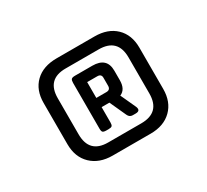

<svg xmlns="http://www.w3.org/2000/svg" viewBox="-81 -838 624 578"><g transform="rotate(-30 231.0 -549.0)"><path d="M244 -610H209V-555H244Q258 -555 258 -569V-597Q258 -610 244 -610ZM171 -470V-629Q171 -638 174 -641.5Q177 -645 187 -645H247Q297 -645 297 -599V-566Q297 -534 275 -525L298 -475Q308 -455 288 -455H278Q267 -455 262 -466L236 -523H209V-470Q209 -461 206 -458Q203 -455 194 -455H187Q177 -455 174 -458Q171 -461 171 -470ZM173 -421H288Q354 -421 354 -487V-612Q354 -678 288 -678H173Q108 -678 108 -612V-487Q108 -421 173 -421ZM297 -380H165Q119 -380 91.5 -406.5Q64 -433 64 -478V-621Q64 -666 91 -692Q118 -718 165 -718H297Q343 -718 370 -692Q397 -666 397 -621V-478Q397 -433 370 -406.5Q343 -380 297 -380Z"/></g></svg>

Font: Rajdhani Semibold
Style: Regular
Weight: 600
Designer: Satya Rajpurohit, Jyotish Sonowal
Foundry: Indian Type Foundry
Version: Version 1.200;PS 1.0;hotconv 1.0.78;makeotf.lib2.5.61930; tt